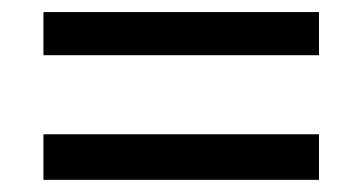

<svg xmlns="http://www.w3.org/2000/svg" viewBox="-20 -508 591 313"><path d="M50.8 -418V-488.3H500V-418ZM50.8 -214.8V-289.1H500V-214.8Z"/></svg>

Font: Droid Sans Fallback
Style: Regular
Weight: 400
Designer: Steve Matteson
Foundry: Ascender Corporation
Version: 3.00 (Khmer version)